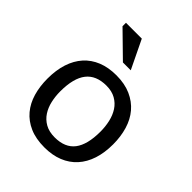

<svg xmlns="http://www.w3.org/2000/svg" viewBox="-193 -768 887 887"><g transform="rotate(45 250.0 -325.0)"><path d="M35.2 0ZM35.2 -223.1Q35.2 -278.8 49.3 -322.5Q63.5 -366.2 90.8 -396.7Q118.2 -427.2 158.2 -443.4Q198.2 -459.5 250 -459.5Q304.7 -459.5 345.2 -441.4Q385.7 -423.3 412.4 -391.8Q439 -360.4 451.9 -316.9Q464.8 -273.4 464.8 -223.1Q464.8 -168.5 450.7 -125Q436.5 -81.5 408.9 -51Q381.3 -20.5 341.3 -4.4Q301.3 11.7 250 11.7Q193.8 11.7 153.3 -6.1Q112.8 -23.9 86.4 -55.4Q60.1 -86.9 47.6 -129.9Q35.2 -172.9 35.2 -223.1ZM118.7 -223.1Q118.7 -191.4 125.5 -161.1Q132.3 -130.9 147.7 -107.2Q163.1 -83.5 188.5 -69.1Q213.9 -54.7 251 -54.7Q317.9 -54.7 349.9 -96.4Q381.8 -138.2 381.8 -223.1Q381.8 -255.9 374.8 -286.6Q367.7 -317.4 352.3 -341.1Q336.9 -364.7 311.8 -378.9Q286.6 -393.1 251 -393.1Q184.1 -393.1 151.4 -351.3Q118.7 -309.6 118.7 -223.1ZM280.3 -522.5H229L109.4 -639.6V-662.1H212.9Z"/></g></svg>

Font: PT Astra Sans
Style: Regular
Weight: 400
Designer: A.Korolkova, I. Chaeva
Foundry: ParaType Ltd
Version: Version 1.001; ttfautohint (v1.6)